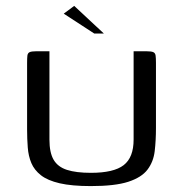

<svg xmlns="http://www.w3.org/2000/svg" viewBox="-20 -636 628 659"><path d="M515.3 -196.6Q515.3 -154 511 -117.4Q506.7 -80.8 486.3 -53.9Q466 -27 420.3 -12.1Q374.6 2.7 291.8 2.7Q226.5 2.7 184.9 -6.9Q143.4 -16.5 120.5 -34.5Q97.6 -52.5 87.6 -76.4Q77.5 -100.3 75.3 -129.7Q73 -159 73 -191.5V-419.9Q73 -436.4 74 -445.1Q75.1 -453.9 81.8 -457Q88.5 -460 103.4 -460H149.7V-156.8Q149.7 -112.3 164.1 -87.6Q178.5 -63 210 -52.9Q241.5 -42.8 292 -42.8Q370.5 -42.8 404.5 -69.2Q438.6 -95.6 438.6 -157V-460H483.7Q499.5 -460 506.2 -457Q513 -453.9 514.1 -445.1Q515.3 -436.4 515.3 -419.9ZM303.4 -521 198.8 -589.1 234.7 -615.8 336.4 -521Z"/></svg>

Font: Genos Thin
Style: Regular
Weight: 100
Designer: Robert E. Leuschke
Foundry: Robert E. Leuschke
Version: Version 1.010